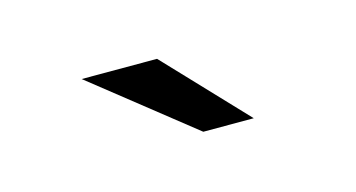

<svg xmlns="http://www.w3.org/2000/svg" viewBox="-33 -872 566 305"><g transform="rotate(-15 250.0 -719.5)"><path d="M232.9 -785.2 356.9 -654.3H273.9L108.9 -785.2Z"/></g></svg>

Font: FORM UDPGothic
Style: Regular
Weight: 400
Foundry: Pronama LLC
Version: Version 1.05101